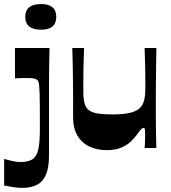

<svg xmlns="http://www.w3.org/2000/svg" viewBox="-39 -730 843 947"><path d="M164 -583.6Q85.5 -583.6 85.5 -646.6Q85.5 -710 164 -710Q238.5 -710 238.5 -646.6Q238.5 -583.6 164 -583.6ZM-18.6 54Q1.4 59.3 22.4 64.3Q43.3 69.3 62.3 69.3Q81.4 69.3 96.4 65.6Q111.4 62 121.4 55.3Q143.1 40.6 150.4 4.4Q157.7 -31.8 157.7 -95.9Q157.7 -158.9 157.5 -200.9Q157.3 -242.9 156.5 -268.4Q155.7 -294 154.2 -307.6Q152.7 -321.2 150.3 -327.2Q148 -333.2 144.3 -335.9Q139 -340.6 128.1 -342.9Q117.3 -345.2 94.3 -345.2Q78.6 -345.2 64.9 -344.9Q51.2 -344.6 34.9 -343.2V-493.4H205.1Q204.4 -459 203.9 -428.3Q203.4 -397.6 203.1 -370Q202.8 -342.4 202.8 -316Q202.8 -289.5 202.8 -263.7Q202.8 -237.9 202.8 -211.9Q202.8 -181.9 202.8 -154.9Q202.8 -127.9 202.8 -99.8Q202.8 -71.8 202.8 -38.9Q202.8 -6.1 202.8 35.2Q202.8 98.6 186.6 133.8Q170.4 169 140.9 182.8Q111.4 196.7 70 196.7Q49.7 196.7 26.9 193.2Q4 189.7 -18.6 185Z M487.6 10.6Q440.9 10.6 403.1 -6.8Q365.2 -24.3 343.4 -60.6Q321.5 -97 321.5 -152Q321.5 -198.7 321.5 -238.1Q321.5 -277.4 321.2 -310.8Q320.9 -344.2 320.4 -374.5Q319.9 -404.9 319.2 -433.7Q318.5 -462.5 317.5 -493.4H375.7Q374.7 -465.8 374 -442Q373.3 -418.3 372.8 -396.6Q372.3 -375 372.2 -354.6Q372 -334.3 372 -314.7Q372 -295 372 -274.7Q372 -239.5 379 -217.3Q385.9 -195.2 402.4 -184.4Q418.9 -173.6 446.6 -169.6Q474.3 -165.6 516 -165.6Q565.7 -165.6 597.6 -172.4Q629.6 -179.2 647.1 -193.8Q664.6 -208.4 671.2 -233.2Q677.9 -258 677.9 -293.3Q677.9 -311.6 677.9 -332.2Q677.9 -352.9 677.4 -377.3Q676.9 -401.6 676.2 -430.6Q675.5 -459.5 674.2 -493.4H732.3Q732 -460.3 731.3 -429.3Q730.6 -398.4 730.5 -369.4Q730.3 -340.4 730 -314.2Q729.6 -288 729.6 -264.5Q729.6 -241 729.6 -220.6Q729.6 -191.6 729.6 -160.7Q729.6 -129.8 730.1 -99.9Q730.6 -70 731.1 -44.1Q731.6 -18.3 732 0H674.5Q676.2 -18.3 676.5 -34.7Q676.9 -51 676.9 -62.7Q676.9 -82 675.9 -90.5Q674.9 -99 668.5 -99Q663.5 -99 657.5 -93.2Q651.5 -87.3 638.5 -68.7Q627.8 -53.7 609.5 -35Q591.2 -16.3 561.5 -2.8Q531.9 10.6 487.6 10.6Z"/></svg>

Font: Ojuju ExtraLight
Style: Regular
Weight: 200
Designer: Chisaokwu Joboson, Mirko Velimirovic
Foundry: Udi Foundry
Version: Version 1.000